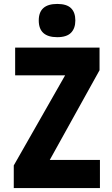

<svg xmlns="http://www.w3.org/2000/svg" viewBox="-20 -956 570 976"><path d="M50 0V-115L311 -573H57V-714H486V-599L233 -143H488V0ZM271 -767Q177 -767 177 -852Q177 -936 271 -936Q319 -936 341 -914.5Q363 -893 363 -852Q363 -812 341 -789.5Q319 -767 271 -767Z"/></svg>

Font: Noto Sans Mono Condensed Black
Style: Regular
Weight: 900
Width: 3
Designer: Monotype Design Team
Foundry: Monotype Imaging Inc.
Version: Version 2.014